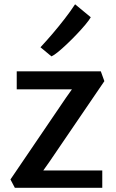

<svg xmlns="http://www.w3.org/2000/svg" viewBox="-20 -898 553 918"><path d="M51 0 30 -40 295 -430 324 -471H60V-557H462L479 -510L216 -124L187 -83H469V0ZM226 -628.5 173.5 -672Q201.5 -702 230.8 -736.2Q260 -770.5 288 -806.5Q316 -842.5 339 -877.5L414 -815.5Q406.5 -802 388.5 -780.5Q370.5 -759 347.5 -734.8Q324.5 -710.5 300.5 -687.8Q276.5 -665 256.8 -649Q237 -633 226 -628.5Z"/></svg>

Font: Tracken
Style: Regular
Weight: 400
Designer: Eben Sorkin
Foundry: Eben Sorkin
Version: Version 2.001